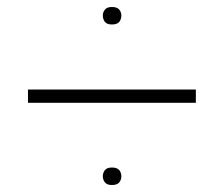

<svg xmlns="http://www.w3.org/2000/svg" viewBox="-20 -522 640 549"><path d="M300 -452Q286 -452 280 -459.5Q274 -467 274 -478Q274 -487 280 -494.5Q286 -502 300 -502Q315 -502 321 -494.5Q327 -487 327 -478Q327 -467 321 -459.5Q315 -452 300 -452ZM540 -266V-228H60V-266ZM300 7Q286 7 280 -0.5Q274 -8 274 -18Q274 -28 280 -35.5Q286 -43 300 -43Q315 -43 321 -35.5Q327 -28 327 -18Q327 -8 321 -0.5Q315 7 300 7Z"/></svg>

Font: Livvic ExtraLight
Style: Regular
Weight: 275
Designer: Jacques Le Bailly, Baron von Fonthausen
Version: Version 1.001; ttfautohint (v1.8.2)